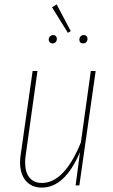

<svg xmlns="http://www.w3.org/2000/svg" viewBox="-20 -841 513 871"><path d="M71 -105Q71 -122 74 -140L128 -519H150L97 -140Q94 -121 94 -104Q94 -59 114 -35Q134 -11 170 -11Q272 -11 347 -195L392 -519H414L340 0H323L343 -151Q274 10 170 10Q124 10 97.5 -20.5Q71 -51 71 -105ZM237 -821 301 -700 288 -692 216 -808ZM201 -661Q201 -670 207 -676Q213 -682 222 -682Q229 -682 233.5 -677Q238 -672 238 -665Q238 -656 232.5 -650Q227 -644 218 -644Q211 -644 206 -649Q201 -654 201 -661ZM340 -661Q340 -670 345.5 -676Q351 -682 360 -682Q368 -682 372.5 -677Q377 -672 377 -665Q377 -656 371.5 -650Q366 -644 357 -644Q349 -644 344.5 -648.5Q340 -653 340 -661Z"/></svg>

Font: Fira Sans Extra Condensed Thin
Style: Italic
Weight: 250
Width: 3
Italic angle: -8°
Designer: Carrois Corporate & Edenspiekermann AG
Foundry: Carrois Corporate GbR & Edenspiekermann AG
Version: Version 4.203